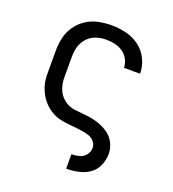

<svg xmlns="http://www.w3.org/2000/svg" viewBox="-134 -632 844 939"><g transform="rotate(20 288.0 -162.5)"><path d="M317 205H318Q349 205 380 198.5Q411 192 437 174Q463 156 475.5 126.5Q488 97 488 66Q488 36 473.5 8.5Q459 -19 433 -36Q407 -53 377.5 -62Q348 -71 318 -73.5Q288 -76 257.5 -80Q227 -84 202.5 -103Q178 -122 167 -151Q156 -180 156 -210V-320Q156 -347 163.5 -372.5Q171 -398 189.5 -418Q208 -438 233.5 -446.5Q259 -455 286 -455Q309 -455 331.5 -450Q354 -445 373 -432Q392 -419 403 -398Q414 -377 414 -355H498Q498 -393 481 -429Q464 -465 432.5 -488.5Q401 -512 363 -521Q325 -530 286 -530Q252 -530 218.5 -523Q185 -516 156 -497Q127 -478 107 -449.5Q87 -421 79.5 -387.5Q72 -354 72 -320V-210Q72 -191 73.5 -172.5Q75 -154 81 -135.5Q87 -117 95.5 -100.5Q104 -84 116 -69.5Q128 -55 143 -43Q158 -31 175 -22.5Q192 -14 210.5 -10Q229 -6 247.5 -4Q266 -2 285 0Q304 2 322.5 4.5Q341 7 359.5 12.5Q378 18 391 32.5Q404 47 404 66Q404 86 391 102.5Q378 119 358 124.5Q338 130 318 130H317Z"/></g></svg>

Font: Iosevka SS01 Extended
Style: Regular
Weight: 400
Width: 7
Monospace: yes
Designer: Belleve Invis
Foundry: Belleve Invis
Version: Version 3.4.7; ttfautohint (v1.8.3)